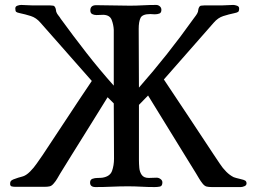

<svg xmlns="http://www.w3.org/2000/svg" viewBox="-20 -756 1040 778"><path d="M979 -13Q979 -5 970.5 -1.5Q962 2 956 2H839Q826 2 817.5 0Q809 -2 801 -12Q793 -22 786.5 -33Q780 -44 774 -54L724 -135L580 -369L543 -331Q543 -276 543 -219.5Q543 -163 543 -107Q543 -92 544.5 -75.5Q546 -59 554.5 -47Q563 -35 583 -35Q591 -35 599 -35.5Q607 -36 615 -36Q623 -36 630.5 -30.5Q638 -25 638 -17Q638 -2 628 0Q618 2 607 2Q579 2 552.5 0.5Q526 -1 499 -1Q465 -1 432.5 0.5Q400 2 367 2Q345 2 345 -16Q345 -28 354.5 -31.5Q364 -35 376 -35Q388 -35 395 -36Q426 -41 434 -63.5Q442 -86 442 -113Q442 -169 441.5 -225.5Q441 -282 441 -337L416 -362Q380 -304 344 -246Q308 -188 271 -129L224 -53Q218 -43 212 -32.5Q206 -22 198 -13Q190 -3 181.5 -1Q173 1 160 1H42Q35 1 28 -0.5Q21 -2 21 -11Q21 -19 24 -22.5Q27 -26 34 -29Q55 -37 70 -40.5Q85 -44 102 -61Q117 -76 129 -93.5Q141 -111 153 -128Q203 -203 252.5 -278.5Q302 -354 352 -428L144 -664Q127 -684 105 -691Q83 -698 59 -703Q49 -705 45.5 -708Q42 -711 42 -722Q42 -730 50.5 -733Q59 -736 66 -736Q78 -736 89.5 -735Q101 -734 114 -734H184Q190 -734 195.5 -733Q201 -732 204 -725Q206 -721 206.5 -716.5Q207 -712 208 -708Q211 -700 216.5 -693.5Q222 -687 226 -680Q277 -610 330 -542Q383 -474 441 -409V-635Q440 -656 432.5 -675.5Q425 -695 399 -696Q392 -696 385 -695.5Q378 -695 371 -695Q361 -695 353.5 -699Q346 -703 346 -714Q346 -735 370 -735Q404 -735 438 -734Q472 -733 506 -733Q532 -733 559 -734.5Q586 -736 613 -736Q621 -736 627.5 -730.5Q634 -725 634 -716Q634 -704 625.5 -701Q617 -698 607 -698Q603 -698 598.5 -698.5Q594 -699 589 -699Q557 -699 549.5 -683.5Q542 -668 542 -639Q542 -580 542.5 -520Q543 -460 543 -401Q602 -468 657 -537.5Q712 -607 764 -680Q769 -687 774 -693.5Q779 -700 782 -708Q783 -712 783.5 -716.5Q784 -721 786 -725Q789 -732 794.5 -733Q800 -734 807 -734H877Q889 -734 900.5 -735Q912 -736 925 -736Q931 -736 940 -733Q949 -730 949 -722Q949 -711 945 -708Q941 -705 931 -703Q907 -698 885 -691Q863 -684 846 -664L644 -434Q695 -358 745.5 -281.5Q796 -205 847 -128Q859 -111 870.5 -93Q882 -75 897 -60Q904 -53 911.5 -47.5Q919 -42 927 -38Q935 -35 952.5 -31Q970 -27 974 -24Q979 -20 979 -13Z"/></svg>

Font: Kaisei Opti Medium
Style: Regular
Weight: 500
Designer: Font-Kai, 金井和夫
Foundry: KAZUO KANAI
Version: Version 5.003